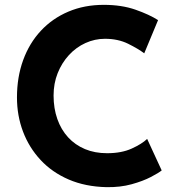

<svg xmlns="http://www.w3.org/2000/svg" viewBox="-20 -764 737 792"><path d="M647 -61Q635 -51 602.5 -34Q570 -17 523 -4Q476 9 419 8Q332 6 263.5 -23.5Q195 -53 147.5 -104Q100 -155 75 -221Q50 -287 50 -362Q50 -446 75.5 -516Q101 -586 148.5 -637Q196 -688 262 -716Q328 -744 408 -744Q482 -744 539 -724Q596 -704 632 -681L575 -544Q550 -563 508.5 -583.5Q467 -604 413 -604Q371 -604 332.5 -586.5Q294 -569 264.5 -537Q235 -505 218 -462.5Q201 -420 201 -370Q201 -317 216.5 -273Q232 -229 261 -197.5Q290 -166 330.5 -149Q371 -132 422 -132Q481 -132 523 -151Q565 -170 587 -191Z"/></svg>

Font: Josefin Sans Thin
Style: Bold
Weight: 700
Version: Version 2.000